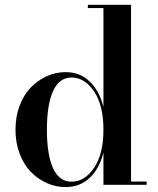

<svg xmlns="http://www.w3.org/2000/svg" viewBox="-20 -770 660 800"><path d="M591 -13.5V0H411V-134.5Q394 -66.5 353.2 -28.5Q312.5 9.5 253.5 9.5Q213 9.5 175.5 -7Q138 -23.5 108.8 -53.5Q79.5 -83.5 62 -129.2Q44.5 -175 44.5 -229.5Q44.5 -284 62 -330Q79.5 -376 108.8 -406Q138 -436 175.5 -452.8Q213 -469.5 253.5 -469.5Q312.5 -469.5 353.2 -431Q394 -392.5 411 -324.5V-736.5H346V-750H526V-13.5ZM411 -229.5Q411 -331 372 -389Q333 -447 278 -447Q227 -447 201.2 -390.8Q175.5 -334.5 175.5 -229.5Q175.5 -124.5 201.2 -68.8Q227 -13 278 -13Q333 -13 372 -70.8Q411 -128.5 411 -229.5Z"/></svg>

Font: Bodoni* 16pt Medium
Style: Regular
Weight: 500
Version: Version 2.3